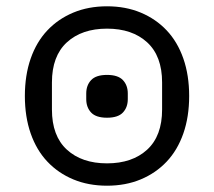

<svg xmlns="http://www.w3.org/2000/svg" viewBox="-20 -578 680 610"><path d="M320 -204Q285 -204 269.5 -220.5Q254 -237 254 -263V-281Q254 -307 269.5 -323.5Q285 -340 320 -340Q355 -340 370.5 -323.5Q386 -307 386 -281V-263Q386 -237 370.5 -220.5Q355 -204 320 -204ZM320 -59Q400 -59 447.5 -102.5Q495 -146 495 -230V-316Q495 -400 447.5 -443.5Q400 -487 320 -487Q240 -487 192.5 -443.5Q145 -400 145 -316V-230Q145 -146 192.5 -102.5Q240 -59 320 -59ZM320 12Q261 12 213 -8Q165 -28 130.5 -64.5Q96 -101 77.5 -154Q59 -207 59 -273Q59 -339 77.5 -392Q96 -445 130.5 -481.5Q165 -518 213 -538Q261 -558 320 -558Q379 -558 427 -538Q475 -518 509.5 -481.5Q544 -445 562.5 -392Q581 -339 581 -273Q581 -207 562.5 -154Q544 -101 509.5 -64.5Q475 -28 427 -8Q379 12 320 12Z"/></svg>

Font: IBM Plex Sans Thai
Style: Regular
Weight: 400
Designer: Mike Abbink, Paul van der Laan, Pieter van Rosmalen, Ben Mitchell, Mark Frömberg
Foundry: Bold Monday
Version: Version 1.2